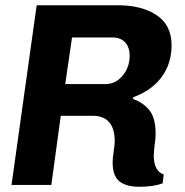

<svg xmlns="http://www.w3.org/2000/svg" viewBox="-20 -706 705 733"><path d="M635 -533Q635 -464 597.5 -412.5Q560 -361 489 -335L488 -328Q526 -315 550 -285.5Q574 -256 574 -197Q574 -173 569 -141L567 -113Q567 -53 605 -40L601 -6Q566 7 512 7Q462 7 436 -13.5Q410 -34 410 -86Q410 -100 414 -128Q418 -154 418 -166Q418 -264 333 -264H212L176 0H24L120 -686H430Q521 -686 578 -648Q635 -610 635 -533ZM255 -563 229 -385H383Q421 -385 448 -417Q475 -449 475 -494Q475 -525 458 -544Q441 -563 408 -563Z"/></svg>

Font: Chivo
Style: Bold Italic
Weight: 700
Italic angle: -8.05°
Designer: Hector Gatti
Foundry: Omnibus-Type
Version: Version 1.007